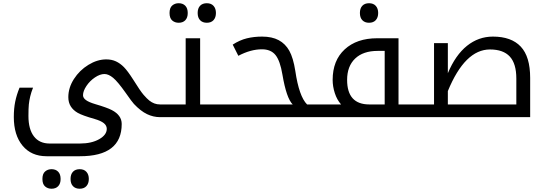

<svg xmlns="http://www.w3.org/2000/svg" viewBox="-20 -720 3353 1180"><path d="M266.1 240.2Q172.4 240.2 118.7 175.3Q64.9 110.4 64.9 -1Q64.9 -53.2 73.5 -95.2Q82 -137.2 100.1 -181.2H183.1Q171.9 -153.3 165.8 -127.7Q159.7 -102.1 157.2 -78.1Q154.8 -54.2 154.8 -6.8Q154.8 74.2 188.5 118.2Q222.2 162.1 285.2 162.1H471.2Q542.5 162.1 589.4 135.5Q636.2 108.9 636.2 71.8Q636.2 51.3 617.7 36.6Q599.1 22 561.5 11.2Q485.8 -10.3 457.8 -26.4Q429.7 -42.5 414.8 -66.4Q399.9 -90.3 399.9 -123Q399.9 -180.7 434.3 -234.4Q468.8 -288.1 523.4 -321.5Q578.1 -355 632.8 -355Q666.5 -355 692.6 -342.8Q718.8 -330.6 741.7 -307.4Q764.6 -284.2 798.8 -230.5Q841.8 -161.1 862.5 -137.2Q883.3 -113.3 897.9 -101.8Q912.6 -90.3 928.7 -84.2Q944.8 -78.1 963.9 -78.1H969.2Q974.1 -78.1 974.1 -74.2V-4.9Q974.1 0 969.2 0H963.9Q921.9 0 883.1 -18.8Q844.2 -37.6 803.2 -81.1Q791.5 -93.3 752 -149.9Q703.6 -218.3 675.3 -241.7Q647 -265.1 622.1 -265.1Q594.7 -265.1 563.5 -244.1Q532.2 -223.1 511.2 -191.7Q490.2 -160.2 490.2 -134.8Q490.2 -118.2 508.1 -105Q525.9 -91.8 565.4 -80.1Q637.2 -59.1 667.2 -43.5Q697.3 -27.8 712.6 -6.6Q728 14.6 728 42Q728 240.2 471.2 240.2ZM296.9 439.9Q273.4 439.9 257.1 425.8Q240.7 411.6 240.7 379.9Q240.7 348.1 257.1 334Q273.4 319.8 296.9 319.8Q322.3 319.8 337.4 335.2Q352.5 350.6 352.5 379.9Q352.5 408.7 337.6 424.3Q322.8 439.9 296.9 439.9ZM469.7 439.9Q443.8 439.9 428.7 424.3Q413.6 408.7 413.6 379.9Q413.6 351.1 428.5 335.4Q443.4 319.8 469.7 319.8Q496.6 319.8 511.2 336.2Q525.9 352.5 525.9 379.9Q525.9 407.2 511.2 423.6Q496.6 439.9 469.7 439.9Z M959 0Q954.1 0 954.1 -4.9V-74.2Q954.1 -78.1 959 -78.1H1121.1V-484.9H1210V-78.1H1359.9Q1364.7 -78.1 1364.7 -74.2V-4.9Q1364.7 0 1359.9 0ZM1078.1 -580.1Q1054.7 -580.1 1038.3 -594.2Q1022 -608.4 1022 -640.1Q1022 -671.9 1038.3 -686Q1054.7 -700.2 1078.1 -700.2Q1103.5 -700.2 1118.7 -684.8Q1133.8 -669.4 1133.8 -640.1Q1133.8 -611.3 1118.9 -595.7Q1104 -580.1 1078.1 -580.1ZM1251 -580.1Q1225.1 -580.1 1210 -595.7Q1194.8 -611.3 1194.8 -640.1Q1194.8 -668.9 1209.7 -684.6Q1224.6 -700.2 1251 -700.2Q1277.8 -700.2 1292.5 -683.8Q1307.1 -667.5 1307.1 -640.1Q1307.1 -612.8 1292.5 -596.4Q1277.8 -580.1 1251 -580.1Z M1350.1 0Q1345.2 0 1345.2 -4.9V-74.2Q1345.2 -78.1 1350.1 -78.1H1778.8Q1740.2 -116.7 1715.8 -261.2Q1701.7 -346.2 1673.3 -381.6Q1645 -417 1589.8 -417Q1520.5 -417 1444.8 -377L1410.2 -445.8Q1453.1 -473.6 1496.8 -484.4Q1540.5 -495.1 1590.8 -495.1Q1651.9 -495.1 1692.9 -473.1Q1733.9 -451.2 1758.1 -408Q1782.2 -364.7 1794.9 -284.2Q1817.9 -127.4 1867.2 -78.1H1934.1Q1939 -78.1 1939 -74.2V-4.9Q1939 0 1934.1 0Z M2344.2 -78.1V-407.2H2301.3Q2211.9 -407.2 2162.6 -360.1Q2113.3 -313 2113.3 -229Q2113.3 -78.1 2250 -78.1ZM1924.3 0Q1919.4 0 1919.4 -4.9V-74.2Q1919.4 -78.1 1924.3 -78.1H2076.2Q2050.8 -106.9 2037.6 -147.9Q2024.4 -189 2024.4 -229Q2024.4 -348.1 2098.4 -416.5Q2172.4 -484.9 2298.3 -484.9H2429.2V-78.1H2535.2Q2538.1 -78.1 2539.6 -75.7L2540 -73.2V-3.9Q2540 0 2535.2 0ZM2248 -580.1Q2222.2 -580.1 2207 -595.7Q2191.9 -611.3 2191.9 -640.1Q2191.9 -668.9 2206.8 -684.6Q2221.7 -700.2 2248 -700.2Q2274.9 -700.2 2289.6 -683.8Q2304.2 -667.5 2304.2 -640.1Q2304.2 -612.8 2289.6 -596.4Q2274.9 -580.1 2248 -580.1Z M2525.4 0Q2520.5 0 2520.5 -4.9V-74.2Q2520.5 -78.1 2525.4 -78.1H2647.5V-455.1H2732.4V-270Q2779.3 -381.8 2850.1 -438.5Q2920.9 -495.1 3009.3 -495.1Q3122.6 -495.1 3180.4 -433.6Q3238.3 -372.1 3238.3 -241.2V0ZM3153.3 -78.1V-236.8Q3153.3 -329.1 3113 -372.6Q3072.8 -416 2991.2 -416Q2837.4 -416 2732.4 -160.2V-78.1Z"/></svg>

Font: Noto Sans Kufi Arabic
Style: Regular
Weight: 400
Designer: Monotype Design team
Foundry: Monotype Imaging Inc.
Version: Version 1.02